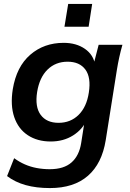

<svg xmlns="http://www.w3.org/2000/svg" viewBox="-20 -733 662 977"><path d="M234 224Q165 224 111 209Q57 194 16 163L52 72Q78 91 106.5 103.5Q135 116 167 122Q199 128 233 128Q305 128 344 93.5Q383 59 393 -5L412 -126H423Q401 -75 352 -44Q303 -13 238 -13Q170 -13 121.5 -45Q73 -77 52.5 -137Q32 -197 45 -279Q64 -394 134 -454.5Q204 -515 304 -515Q368 -515 412 -484.5Q456 -454 464 -402L457 -408L482 -505H603Q594 -474 587 -442Q580 -410 575 -379L518 -20Q499 99 427.5 161.5Q356 224 234 224ZM278 -108Q339 -108 380 -148.5Q421 -189 432 -262Q444 -339 414.5 -379Q385 -419 324 -419Q263 -419 222 -379Q181 -339 169 -265Q157 -189 187 -148.5Q217 -108 278 -108ZM308 -597 327 -713H449L431 -597Z"/></svg>

Font: Mulish ExtraLight
Style: Bold Italic
Weight: 700
Italic angle: -9°
Version: Version 3.603